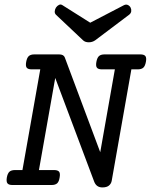

<svg xmlns="http://www.w3.org/2000/svg" viewBox="-20 -821 669 852"><path d="M158.7 -513.2H121.1Q104.5 -513.2 98.6 -520.5Q92.8 -527.8 96.2 -546.4Q99.6 -564.9 107.9 -572.3Q116.2 -579.6 132.8 -579.6H242.2Q262.7 -579.6 267.6 -565.9L424.8 -145.5L489.7 -513.2H432.6Q416 -513.2 410.2 -520.5Q404.3 -527.8 407.7 -546.4Q411.1 -564.9 419.4 -572.3Q427.7 -579.6 444.3 -579.6H602.5Q619.1 -579.6 625 -572.3Q630.9 -564.9 627.4 -546.4Q624 -527.8 615.7 -520.5Q607.4 -513.2 590.8 -513.2H563L475.6 -18.1Q473.1 -5.4 463.1 2.7Q453.1 10.7 434.1 10.7Q407.2 10.7 397.5 -16.1L225.1 -475.1L152.8 -66.4H219.7Q236.3 -66.4 242.2 -59.1Q248 -51.8 244.6 -33.2Q241.7 -14.6 233.4 -7.3Q225.1 0 208.5 0H35.6Q19 0 13.2 -7.3Q7.3 -14.6 10.3 -33.2Q13.7 -51.8 22 -59.1Q30.3 -66.4 46.9 -66.4H79.6ZM529.8 -797.9Q539.6 -802.7 547.6 -798.8Q555.7 -794.9 559.6 -787.1Q563.5 -779.3 562.3 -770.5Q561 -761.7 552.7 -755.4L402.3 -642.1Q389.6 -633.3 374 -633.3Q357.9 -633.3 348.6 -642.1L228.5 -755.4Q222.2 -761.7 222.9 -770.8Q223.6 -779.8 228.5 -787.6Q233.9 -795.4 241.7 -799.3Q249.5 -803.2 257.3 -797.9L380.4 -720.2Z"/></svg>

Font: Courier Prime
Style: Italic
Weight: 400
Monospace: yes
Designer: Alan Dague-Greene
Foundry: Quote-Unquote Apps
Version: Version 1.202